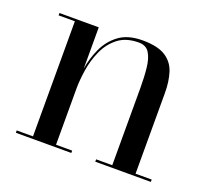

<svg xmlns="http://www.w3.org/2000/svg" viewBox="-88 -582 763 693"><g transform="rotate(20 293.0 -235.0)"><path d="M34 -9H96.5V-451H34V-460H185V-301.5Q191.5 -342.5 209.2 -381.2Q227 -420 260.8 -445Q294.5 -470 350.5 -470Q408.5 -470 438.8 -450.5Q469 -431 479.8 -396.8Q490.5 -362.5 490.5 -319V-9H552.5V0H339V-9H401V-306.5Q401 -348.5 397.2 -382.8Q393.5 -417 380.8 -437.5Q368 -458 340 -458Q291.5 -458 261 -434.2Q230.5 -410.5 214 -373.8Q197.5 -337 191.2 -296.8Q185 -256.5 185 -223.5V-9H247V0H34Z"/></g></svg>

Font: Bodoni* 24pt
Style: Regular
Weight: 400
Version: Version 2.3